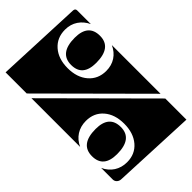

<svg xmlns="http://www.w3.org/2000/svg" viewBox="-78 -738 976 976"><g transform="rotate(45 410.0 -250.0)"><path d="M186 -10 668 -490H820L800 -40Q799 -27 790.5 -18.5Q782 -10 770 -10H687Q722 -26 741 -55.5Q760 -85 760 -124Q760 -182 719 -217Q678 -252 611 -252Q544 -252 503.5 -217Q463 -182 463 -124Q463 -85 482 -55.5Q501 -26 536 -10ZM527 -130Q527 -228 611 -228Q695 -228 695 -117Q695 -19 612 -19Q527 -19 527 -130ZM124 -383Q124 -481 208 -481Q292 -481 292 -370Q292 -272 209 -272Q124 -272 124 -383ZM0 -10 20 -475Q21 -490 35 -490H133Q99 -474 79.5 -445Q60 -416 60 -377Q60 -319 100.5 -283.5Q141 -248 208 -248Q275 -248 316 -283.5Q357 -319 357 -377Q357 -416 338 -445Q319 -474 284 -490H634L152 -10Z"/></g></svg>

Font: PrimecolorB
Style: Medium
Weight: 500
Designer: gluk
Foundry: gluk
Version: Version 0.672